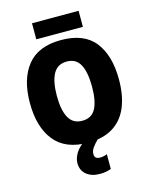

<svg xmlns="http://www.w3.org/2000/svg" viewBox="-158 -989 1048 1329"><g transform="rotate(-15 366.0 -324.5)"><path d="M685 -358Q685 -244 651 -161.5Q617 -79 546.5 -34.5Q476 10 366 10Q204 10 125.5 -88.5Q47 -187 47 -359Q47 -530 125.5 -627.5Q204 -725 367 -725Q532 -725 608.5 -627.5Q685 -530 685 -358ZM240 -358Q240 -257 270 -202Q300 -147 366 -147Q434 -147 463 -201Q492 -255 492 -358Q492 -461 463 -516Q434 -571 367 -571Q300 -571 270 -515.5Q240 -460 240 -358ZM538 -889V-774H204V-889ZM380 96Q380 131 419 131Q432 131 446.5 128Q461 125 470 120V226Q456 232 435.5 236Q415 240 389 240Q330 240 293.5 210Q257 180 257 128Q257 94 279 57Q301 20 362 -22L440 0Q407 33 393.5 53.5Q380 74 380 96Z"/></g></svg>

Font: Noto Sans SemiCondensed Black
Style: Regular
Weight: 900
Width: 4
Designer: Monotype Design Team
Foundry: Monotype Imaging Inc.
Version: Version 2.013; ttfautohint (v1.8.4.7-5d5b)